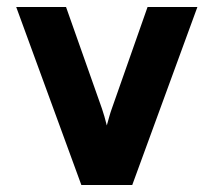

<svg xmlns="http://www.w3.org/2000/svg" viewBox="-20 -531 613 551"><path d="M213.5 0 26.5 -511H169.5L272.5 -219.5Q276 -209 279.8 -196.2Q283.5 -183.5 286.5 -171Q290 -183.5 293.5 -196Q297 -208.5 301 -219.5L403.5 -511H546.5L359.5 0Z"/></svg>

Font: Overpass ExtraBold
Style: Regular
Weight: 800
Designer: Delve Withrington, Dave Bailey, Thomas Jockin
Foundry: Delve Fonts LLC
Version: Version 4.000; ttfautohint (v1.8.3)